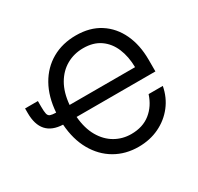

<svg xmlns="http://www.w3.org/2000/svg" viewBox="-158 -924 1155 1121"><g transform="rotate(-30 419.5 -363.5)"><path d="M473.1 9.8Q385.7 9.8 316.4 -30.5Q247.1 -70.8 204.6 -145.5Q162.1 -220.2 154.8 -323.2Q9.8 -328.6 9.8 -485.4V-516.1H96.2V-478.5Q96.2 -445.3 99.9 -429.7Q103.5 -414.1 116.2 -409.4Q128.9 -404.8 154.8 -404.3Q162.1 -507.3 204.3 -582Q246.6 -656.7 317.1 -697Q387.7 -737.3 479 -737.3Q573.2 -737.3 639.6 -694.6Q706.1 -651.9 741.5 -576.4Q776.9 -501 776.9 -402.3V-322.8H245.6Q252.4 -242.7 284.2 -187.7Q315.9 -132.8 365.2 -104.5Q414.6 -76.2 473.1 -76.2Q550.8 -76.2 602.3 -117.2Q653.8 -158.2 676.3 -228H772Q758.8 -157.7 717.3 -104.2Q675.8 -50.8 613 -20.5Q550.3 9.8 473.1 9.8ZM245.1 -403.8H686.5Q685.5 -475.6 662.1 -531.5Q638.7 -587.4 592.8 -619.4Q546.9 -651.4 479 -651.4Q417 -651.4 366.5 -622.8Q315.9 -594.2 283.9 -539.1Q252 -483.9 245.1 -403.8Z"/></g></svg>

Font: Inter-Regular
Style: Regular
Weight: 400
Designer: Rasmus Andersson
Foundry: rsms
Version: Version 4.000;git-a52131595